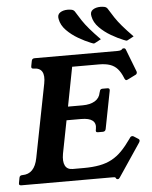

<svg xmlns="http://www.w3.org/2000/svg" viewBox="-74 -948 798 1010"><g transform="rotate(-5 325.0 -443.5)"><path d="M634 -189Q643 -183 635 -170L518 4Q513 12 507 12Q501 12 499 9L496 4Q495 1 491 0.5Q487 0 479 0H-2Q-16 0 -13 -13L-8 -40Q-6 -53 8 -53H9Q73 -53 89 -136L165 -523Q181 -606 116 -606Q102 -606 105 -620L110 -646Q112 -660 126 -660H566Q579 -660 585 -664L590 -669Q592 -671 598 -671Q605 -671 608 -664L654 -545Q656 -540 655 -537Q654 -529 646 -526L608 -507Q600 -503 597 -503Q592 -503 588 -511L586 -516Q574 -546 558 -564Q542 -582 518.5 -590Q495 -598 461 -598H319L279 -391H356Q396 -391 421 -406Q446 -421 451 -450L453 -456Q455 -469 468 -469H494Q507 -469 505 -456L466 -256Q463 -243 450 -243H424Q411 -243 414 -256L415 -261Q426 -320 342 -320H265L231 -146Q224 -106 235 -84Q246 -62 275 -62H333Q381 -62 417.5 -69Q454 -76 482.5 -91.5Q511 -107 535.5 -132Q560 -157 586 -194L590 -200Q593 -205 598.5 -206.5Q604 -208 609 -205ZM655 -729 625 -713Q620 -710 617 -710Q613 -710 609 -712Q605 -714 601 -715Q571 -727 536.5 -747Q502 -767 475.5 -794Q449 -821 443 -854Q438 -877 454 -888Q470 -899 495 -899Q504 -899 514.5 -897Q525 -895 531 -887Q548 -859 563 -836.5Q578 -814 599 -789.5Q620 -765 655 -729ZM482 -729 452 -713Q447 -710 444 -710Q440 -710 436 -712Q432 -714 428 -715Q398 -727 363.5 -747Q329 -767 302.5 -794Q276 -821 270 -854Q265 -877 281 -888Q297 -899 322 -899Q331 -899 341.5 -897Q352 -895 358 -887Q375 -859 390 -836.5Q405 -814 426 -789.5Q447 -765 482 -729Z"/></g></svg>

Font: Young Serif Light
Style: Italic
Weight: 300
Italic angle: -10.979°
Designer: Bastien Sozeau
Foundry: NBR — Bastien Sozeau
Version: Version 5.001